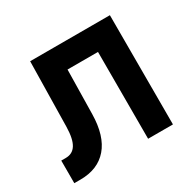

<svg xmlns="http://www.w3.org/2000/svg" viewBox="-126 -690 852 837"><g transform="rotate(-30 299.5 -271.5)"><path d="M21.5 6.8V-106.9H44.4Q78.6 -106.9 95.9 -134.5Q113.3 -162.1 114.7 -222.2L120.6 -549.8H522V0H397V-437H243.7L239.7 -214.8Q237.8 -106 189.2 -49.6Q140.6 6.8 52.7 6.8Z"/></g></svg>

Font: UDEV Gothic 35
Style: Bold
Weight: 700
Version: v2.1.0; ttfautohint (v1.8.4.7-5d5b-dirty) -l 6 -r 45 -G 200 